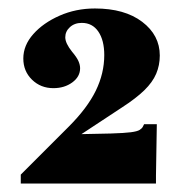

<svg xmlns="http://www.w3.org/2000/svg" viewBox="-20 -789 428 453"><path d="M29 -356V-377L142 -490Q186 -534 206 -575Q226 -616 226 -659Q226 -694 212 -714.5Q198 -735 173 -735Q156 -735 145 -725Q134 -715 134 -701Q134 -687 150 -667Q161 -654 165 -645Q169 -636 169 -628Q169 -608 150.5 -594.5Q132 -581 106 -581Q76 -581 55.5 -601Q35 -621 35 -651Q35 -682 58.5 -708.5Q82 -735 120.5 -752Q159 -769 204 -769Q274 -769 315.5 -737.5Q357 -706 357 -658Q357 -635 348.5 -615Q340 -595 320.5 -576Q301 -557 267 -535L141 -452L146 -472L241 -474Q274 -475 289 -477Q304 -479 309.5 -482.5Q315 -486 317 -490L320 -496H350L348 -375V-356Z"/></svg>

Font: Baskervville
Style: Bold
Weight: 700
Version: Version 1.100